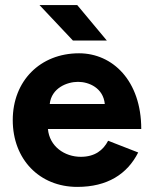

<svg xmlns="http://www.w3.org/2000/svg" viewBox="-20 -721 594 753"><path d="M283 12C401 12 479 -38 522 -123L404 -169C385 -132 352 -106 297 -106C233 -106 174 -147 168 -215H534C534 -405 421 -512 290 -512C138 -512 30 -404 30 -250C30 -96 135 12 283 12ZM266 -562H399L283 -701H135ZM175 -313C182 -376 243 -400 286 -400C329 -400 385 -376 391 -313Z"/></svg>

Font: HB Figtree Prototype
Style: Bold
Weight: 700
Designer: Alfredo Marco Pradil
Foundry: Hanken Design Co.®
Version: Version 1.002;Glyphs 3.2 (3228)